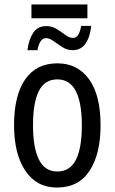

<svg xmlns="http://www.w3.org/2000/svg" viewBox="-20 -831 514 861"><path d="M431 -269Q431 -141 382 -65.5Q333 10 235 10Q144 10 93.5 -65.5Q43 -141 43 -269Q43 -402 92.5 -474.5Q142 -547 238 -547Q327 -547 379 -476Q431 -405 431 -269ZM128 -269Q128 -169 154.5 -115.5Q181 -62 237 -62Q294 -62 320.5 -114.5Q347 -167 347 -269Q347 -370 320 -422.5Q293 -475 237 -475Q180 -475 154 -422.5Q128 -370 128 -269ZM121 -749V-811H372V-749ZM103 -606Q109 -654 129 -684Q149 -714 188 -714Q213 -714 234 -701Q255 -688 273 -674.5Q291 -661 307 -661Q323 -661 331.5 -676Q340 -691 344 -715H389Q384 -665 363.5 -635.5Q343 -606 305 -606Q281 -606 260 -619.5Q239 -633 220.5 -646.5Q202 -660 187 -660Q171 -660 161.5 -645Q152 -630 148 -606Z"/></svg>

Font: Avrile Sans Condensed
Style: Regular
Weight: 400
Width: 3
Designer: Monotype Design Team
Foundry: Monotype Imaging Inc.
Version: Version 2.001;September 10, 2019;FontCreator 11.5.0.2425 64-